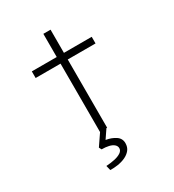

<svg xmlns="http://www.w3.org/2000/svg" viewBox="-213 -803 1049 1155"><g transform="rotate(-30 311.0 -225.5)"><path d="M270 0V-681H320V0ZM97 -474V-520H513V-474ZM209 230 201 197Q234 195 261 189Q288 183 305 171.5Q322 160 322 143Q322 128 309.5 117Q297 106 275 101Q253 96 226 96L217 79L275 -6H319L275 59Q313 65 341 83.5Q369 102 369 135Q369 163 354 181.5Q339 200 315.5 211Q292 222 263.5 226.5Q235 231 209 230Z"/></g></svg>

Font: Lexend Peta ExtraLight
Style: Regular
Weight: 250
Version: Version 1.007